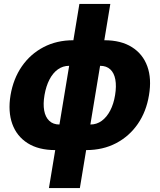

<svg xmlns="http://www.w3.org/2000/svg" viewBox="-20 -755 814 979"><path d="M261.7 10.3Q176.8 10.3 121.1 -24.9Q65.4 -60.1 42.7 -123Q20 -186 33.7 -269.5Q47.9 -353.5 91.3 -416.5Q134.8 -479.5 201.9 -514.6Q269 -549.8 354 -549.8H512.2Q597.2 -549.8 652.8 -514.6Q708.5 -479.5 731.2 -416.7Q753.9 -354 739.7 -270Q726.1 -186 682.6 -123Q639.2 -60.1 572 -24.9Q504.9 10.3 419.4 10.3ZM283.2 -120.1H440.9Q473.1 -120.1 498.8 -138.9Q524.4 -157.7 542 -191.4Q559.6 -225.1 566.9 -270.5Q574.2 -315.9 568.1 -349.4Q562 -382.8 542.5 -401.1Q522.9 -419.4 490.7 -419.4H332.5Q300.3 -419.4 274.9 -401.1Q249.5 -382.8 232.2 -349.4Q214.8 -315.9 207 -270.5Q199.2 -225.1 205.3 -191.4Q211.4 -157.7 231.2 -138.9Q251 -120.1 283.2 -120.1ZM229.5 204.1 384.8 -734.9H542.5L387.2 204.1Z"/></svg>

Font: Inter 16pt ExtraBold
Style: Italic
Weight: 800
Italic angle: -9.3988°
Version: Version 4.001;git-66647c0bb